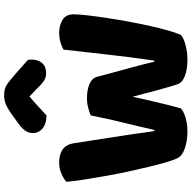

<svg xmlns="http://www.w3.org/2000/svg" viewBox="-19 -896 923 925"><g transform="rotate(-90 442.5 -433.5)"><path d="M349 -458Q360 -463 383.5 -469.5Q407 -476 431 -476Q473 -476 501 -463.5Q529 -451 535 -427Q546 -386 555.5 -350.5Q565 -315 574 -282.5Q583 -250 591.5 -218Q600 -186 608 -151H613Q622 -212 629 -267.5Q636 -323 642 -376.5Q648 -430 654 -482.5Q660 -535 666 -589Q703 -610 745 -610Q782 -610 809 -594Q836 -578 836 -540Q836 -518 831.5 -477.5Q827 -437 819.5 -387Q812 -337 802 -282Q792 -227 781 -177Q770 -127 758.5 -86.5Q747 -46 737 -24Q722 -10 688 -1Q654 8 618 8Q571 8 538.5 -4.5Q506 -17 499 -40Q486 -80 471 -135Q456 -190 439 -256Q425 -191 410 -129Q395 -67 383 -24Q368 -10 338 -1Q308 8 272 8Q227 8 190.5 -4.5Q154 -17 143 -40Q134 -58 123.5 -93.5Q113 -129 102 -174.5Q91 -220 79.5 -273Q68 -326 58.5 -379Q49 -432 41 -482.5Q33 -533 29 -575Q43 -588 68 -599Q93 -610 122 -610Q160 -610 184.5 -593.5Q209 -577 215 -538Q231 -436 241.5 -368Q252 -300 258.5 -256.5Q265 -213 268 -189Q271 -165 274 -151H279Q288 -191 296 -225Q304 -259 312.5 -293.5Q321 -328 330 -367.5Q339 -407 349 -458ZM440 -753Q406 -724 387 -706Q368 -688 349 -671Q310 -671 287 -689.5Q264 -708 264 -737Q264 -757 275 -773Q286 -789 312 -808L361 -843Q385 -860 404.5 -867.5Q424 -875 444 -875Q457 -875 467.5 -873.5Q478 -872 489 -866.5Q500 -861 513 -850.5Q526 -840 546 -823L616 -761Q617 -756 617.5 -752Q618 -748 618 -743Q618 -712 601.5 -692.5Q585 -673 554 -673Q544 -673 536 -674.5Q528 -676 519.5 -681Q511 -686 500 -695.5Q489 -705 474 -721Z"/></g></svg>

Font: Baloo
Style: Regular
Weight: 400
Designer: Sarang Kulkarni and Ek Type
Foundry: Ek Type
Version: Version 1.100;PS 1.000;hotconv 1.0.88;makeotf.lib2.5.647800;